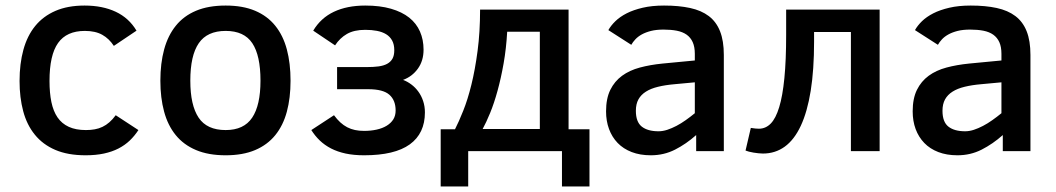

<svg xmlns="http://www.w3.org/2000/svg" viewBox="-20 -547 3823 695"><path d="M481 -76.2Q467.3 -55.2 449.7 -38.3Q432.1 -21.5 408.9 -9.5Q385.7 2.4 356.2 8.8Q326.7 15.1 290 15.1Q225.6 15.1 180.2 -4.4Q134.8 -23.9 106 -59.6Q77.1 -95.2 64 -144.5Q50.8 -193.8 50.8 -253.9Q50.8 -316.4 64.7 -366.9Q78.6 -417.5 107.4 -452.9Q136.2 -488.3 180.7 -507.6Q225.1 -526.9 286.1 -526.9Q351.1 -526.9 398.9 -504.4Q446.8 -481.9 474.1 -436L392.1 -380.9Q375 -407.2 350.1 -421.1Q325.2 -435.1 287.1 -435.1Q221.2 -435.1 190.2 -391.4Q159.2 -347.7 159.2 -253.9Q159.2 -210.9 166 -177.7Q172.9 -144.5 188.2 -122.1Q203.6 -99.6 229 -87.9Q254.4 -76.2 291 -76.2Q308.1 -76.2 323 -78.9Q337.9 -81.5 351.1 -87.9Q364.3 -94.2 376 -104.5Q387.7 -114.7 398.9 -129.9Z M1031.7 -254.9Q1031.7 -192.4 1018.3 -142.6Q1004.9 -92.8 976.3 -57.6Q947.8 -22.5 903.3 -3.7Q858.9 15.1 796.9 15.1Q734.4 15.1 689.5 -3.9Q644.5 -22.9 616 -58.1Q587.4 -93.3 574 -143.1Q560.5 -192.9 560.5 -254.9Q560.5 -317.9 574.2 -368.2Q587.9 -418.5 616.5 -453.9Q645 -489.3 689.7 -508.1Q734.4 -526.9 796.9 -526.9Q858.9 -526.9 903.3 -508.1Q947.8 -489.3 976.3 -453.9Q1004.9 -418.5 1018.3 -368.2Q1031.7 -317.9 1031.7 -254.9ZM922.9 -254.9Q922.9 -346.2 893.3 -390.6Q863.8 -435.1 796.9 -435.1Q730 -435.1 699.5 -390.6Q668.9 -346.2 668.9 -254.9Q668.9 -166 699 -121.1Q729 -76.2 796.9 -76.2Q862.8 -76.2 892.8 -121.1Q922.9 -166 922.9 -254.9Z M1200.2 -304.2H1308.1Q1331.5 -304.2 1350.1 -306.6Q1368.7 -309.1 1381.3 -315.9Q1394 -322.8 1400.6 -334.5Q1407.2 -346.2 1407.2 -365.2Q1407.2 -386.2 1399.4 -400.4Q1391.6 -414.6 1377.7 -423.1Q1363.8 -431.6 1344.5 -435.3Q1325.2 -439 1302.2 -439Q1261.7 -439 1235.8 -424.1Q1210 -409.2 1192.9 -382.8L1113.8 -436Q1141.1 -481.9 1188.7 -504.4Q1236.3 -526.9 1302.2 -526.9Q1355.5 -526.9 1395.3 -515.4Q1435.1 -503.9 1461.2 -483.2Q1487.3 -462.4 1500.2 -432.9Q1513.2 -403.3 1513.2 -367.2Q1513.2 -327.1 1492.7 -298.6Q1472.2 -270 1439 -257.8Q1454.6 -252 1469 -241.2Q1483.4 -230.5 1494.4 -215.3Q1505.4 -200.2 1511.7 -181.2Q1518.1 -162.1 1518.1 -140.1Q1518.1 -64 1463.4 -24.4Q1408.7 15.1 1297.9 15.1Q1260.7 15.1 1231.2 8.8Q1201.7 2.4 1178.5 -9.5Q1155.3 -21.5 1137.7 -38.3Q1120.1 -55.2 1106.9 -76.2L1189 -129.9Q1200.2 -114.7 1211.9 -104Q1223.6 -93.3 1236.8 -86.4Q1250 -79.6 1264.9 -76.4Q1279.8 -73.2 1297.9 -73.2Q1322.8 -73.2 1343.5 -77.9Q1364.3 -82.5 1379.6 -91.8Q1395 -101.1 1403.6 -114.7Q1412.1 -128.4 1412.1 -147Q1412.1 -184.1 1389.4 -204.1Q1366.7 -224.1 1313 -224.1H1200.2Z M1575.2 127.9V-79.1H1627Q1640.6 -105.5 1656.7 -145.8Q1672.9 -186 1686.3 -240.2Q1699.7 -294.4 1708.7 -362.5Q1717.8 -430.7 1717.8 -512.2H2038.1V-79.1H2113.8V127.9H2014.2V0H1674.8V127.9ZM1934.1 -432.1H1815.9Q1812.5 -371.6 1803 -317.6Q1793.5 -263.7 1781 -218.5Q1768.6 -173.3 1754.2 -138.2Q1739.7 -103 1727.1 -80.1H1934.1Z M2500 0V-58.1Q2463.9 -25.9 2423.6 -5.4Q2383.3 15.1 2335.9 15.1Q2296.9 15.1 2266.6 3.4Q2236.3 -8.3 2215.8 -29.5Q2195.3 -50.8 2184.6 -79.8Q2173.8 -108.9 2173.8 -144Q2173.8 -190.4 2189.2 -221.7Q2204.6 -252.9 2231.7 -272.7Q2258.8 -292.5 2296.1 -302.5Q2333.5 -312.5 2377.9 -316.9L2495.1 -328.1V-352.1Q2495.1 -377.4 2487.5 -394.3Q2480 -411.1 2465.6 -421.4Q2451.2 -431.6 2429.9 -435.8Q2408.7 -439.9 2381.8 -439.9Q2356 -439.9 2336.7 -435.1Q2317.4 -430.2 2303.2 -422.4Q2289.1 -414.6 2279.8 -404.5Q2270.5 -394.5 2265.1 -384.8L2182.1 -438Q2191.4 -454.6 2207.8 -470.5Q2224.1 -486.3 2248.5 -498.8Q2272.9 -511.2 2306.4 -519Q2339.8 -526.9 2383.8 -526.9Q2437.5 -526.9 2478 -518.1Q2518.6 -509.3 2545.7 -488.8Q2572.8 -468.3 2586.4 -433.8Q2600.1 -399.4 2600.1 -348.1V0ZM2495.1 -249 2421.9 -242.2Q2388.2 -239.3 2362.1 -232.9Q2335.9 -226.6 2318.1 -215.3Q2300.3 -204.1 2291 -187.3Q2281.7 -170.4 2281.7 -146Q2281.7 -105.5 2303.2 -88.6Q2324.7 -71.8 2363.8 -71.8Q2378.9 -71.8 2395.3 -77.1Q2411.6 -82.5 2428.5 -91.3Q2445.3 -100.1 2462.2 -112.1Q2479 -124 2495.1 -137.2Z M2926.8 -431.2V-397Q2926.8 -294.4 2914.6 -218.3Q2902.3 -142.1 2878.7 -91.6Q2855 -41 2820.6 -16.1Q2786.1 8.8 2741.7 8.8Q2734.4 8.8 2725.3 7.8Q2716.3 6.8 2707.5 5.4Q2698.7 3.9 2691.2 2Q2683.6 0 2678.7 -2L2697.8 -84Q2706.1 -82.5 2714.1 -81.8Q2722.2 -81.1 2727.1 -81.1Q2751.5 -81.1 2769.8 -99.6Q2788.1 -118.2 2800.5 -158.9Q2813 -199.7 2819.3 -264.4Q2825.7 -329.1 2825.7 -420.9V-512.2H3164.1V0H3060.1V-431.2Z M3609.9 0V-58.1Q3573.7 -25.9 3533.4 -5.4Q3493.2 15.1 3445.8 15.1Q3406.7 15.1 3376.5 3.4Q3346.2 -8.3 3325.7 -29.5Q3305.2 -50.8 3294.4 -79.8Q3283.7 -108.9 3283.7 -144Q3283.7 -190.4 3299.1 -221.7Q3314.5 -252.9 3341.6 -272.7Q3368.7 -292.5 3406 -302.5Q3443.4 -312.5 3487.8 -316.9L3605 -328.1V-352.1Q3605 -377.4 3597.4 -394.3Q3589.8 -411.1 3575.4 -421.4Q3561 -431.6 3539.8 -435.8Q3518.6 -439.9 3491.7 -439.9Q3465.8 -439.9 3446.5 -435.1Q3427.2 -430.2 3413.1 -422.4Q3398.9 -414.6 3389.6 -404.5Q3380.4 -394.5 3375 -384.8L3292 -438Q3301.3 -454.6 3317.6 -470.5Q3334 -486.3 3358.4 -498.8Q3382.8 -511.2 3416.3 -519Q3449.7 -526.9 3493.7 -526.9Q3547.4 -526.9 3587.9 -518.1Q3628.4 -509.3 3655.5 -488.8Q3682.6 -468.3 3696.3 -433.8Q3710 -399.4 3710 -348.1V0ZM3605 -249 3531.7 -242.2Q3498 -239.3 3471.9 -232.9Q3445.8 -226.6 3428 -215.3Q3410.2 -204.1 3400.9 -187.3Q3391.6 -170.4 3391.6 -146Q3391.6 -105.5 3413.1 -88.6Q3434.6 -71.8 3473.6 -71.8Q3488.8 -71.8 3505.1 -77.1Q3521.5 -82.5 3538.3 -91.3Q3555.2 -100.1 3572 -112.1Q3588.9 -124 3605 -137.2Z"/></svg>

Font: Lorenzo Sans Medium
Style: Regular
Weight: 500
Foundry: Intel Corporation
Version: Version 1.00; ttfautohint (v1.5)